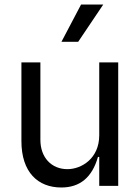

<svg xmlns="http://www.w3.org/2000/svg" viewBox="-20 -821 617 848"><path d="M325.3 -636.4 436.1 -801.1H338.1L251.4 -636.4ZM250.7 7.1C332.7 7.1 386.7 -36.9 412.6 -127.8H418.3V0H502.1V-545.5H418.3V-223C418 -120.7 339.8 -73.9 277.7 -73.9C207.7 -73.9 158 -125 158.4 -204.5V-545.5H74.6V-198.9C74.2 -59.7 148.1 7.1 250.7 7.1Z"/></svg>

Font: Riot Sans 2.0
Style: Regular
Weight: 400
Designer: Rasmus Andersson
Foundry: rsms
Version: Version 3.006;hotconv 1.0.109;makeotfexe 2.5.65596